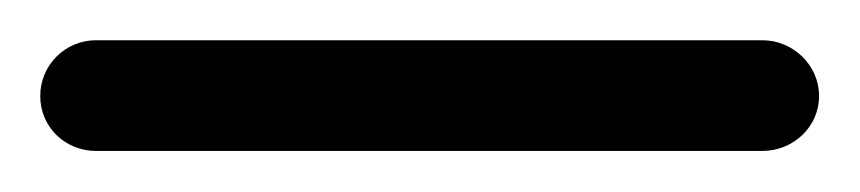

<svg xmlns="http://www.w3.org/2000/svg" viewBox="-47 -69 421 94"><path d="M-27.3 -22C-27.3 -6.8 -15.1 4.9 0 4.9H326.2C341.3 4.9 354 -6.8 354 -22C354 -37.1 341.3 -49.3 326.2 -49.3H0C-15.1 -49.3 -27.3 -37.1 -27.3 -22Z"/></svg>

Font: Mikhak Light
Style: Regular
Weight: 300
Designer: Amin Abedi
Version: Version 3.2